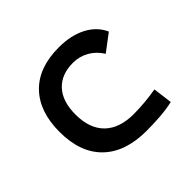

<svg xmlns="http://www.w3.org/2000/svg" viewBox="-132 -684 851 851"><g transform="rotate(-45 293.0 -258.5)"><path d="M342.8 9.8Q210.4 9.8 138.4 -59.8Q66.4 -129.4 66.4 -259.8Q66.4 -386.7 134.5 -457Q202.6 -527.3 329.1 -527.3Q404.8 -527.3 458.7 -499.3Q512.7 -471.2 535.6 -419.9L456.1 -359.9Q434.1 -395.5 399.9 -415Q365.7 -434.6 325.2 -434.6Q252 -434.6 211.4 -390.4Q170.9 -346.2 170.9 -264.6Q170.9 -176.3 218.5 -129.6Q266.1 -83 354.5 -83Q390.6 -83 426.8 -86.4Q462.9 -89.8 497.1 -95.7L508.8 -4.9Q468.8 3.9 426 6.8Q383.3 9.8 342.8 9.8Z"/></g></svg>

Font: Cascadia Mono
Style: Regular
Weight: 400
Monospace: yes
Designer: Aaron Bell
Foundry: Saja Typeworks
Version: Version 2404.023